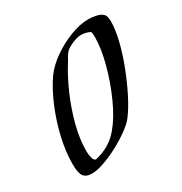

<svg xmlns="http://www.w3.org/2000/svg" viewBox="-100 -439 494 521"><g transform="rotate(-30 147.5 -179.0)"><path d="M45 5Q26 5 18.5 -5.5Q11 -16 11 -43Q11 -82 21 -125Q31 -168 48 -208.5Q65 -249 86 -279Q102 -301 129 -320Q156 -339 187 -351Q218 -363 245 -363Q254 -363 267 -360.5Q280 -358 287 -352Q292 -348 293.5 -341Q295 -334 295 -328Q295 -302 286.5 -267.5Q278 -233 264 -197Q250 -161 234 -129.5Q218 -98 202 -77Q193 -65 173 -50.5Q153 -36 129.5 -23.5Q106 -11 83 -3Q60 5 45 5ZM72 -23Q119 -33 148 -68Q171 -95 191 -139Q211 -183 223.5 -230Q236 -277 236 -312Q236 -315 235.5 -322Q235 -329 232 -330Q220 -336 205 -336Q195 -336 179 -329.5Q163 -323 155 -315Q150 -310 145.5 -301.5Q141 -293 137 -287Q118 -257 100.5 -217Q83 -177 72 -135Q61 -93 61 -56Q61 -44 63.5 -34.5Q66 -25 72 -23Z"/></g></svg>

Font: Beau Rivage
Style: Regular
Weight: 400
Designer: Robert E. Leuschke
Foundry: Robert E. Leuschke
Version: Version 1.010; ttfautohint (v1.8.3)